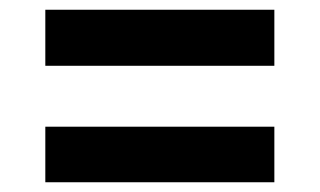

<svg xmlns="http://www.w3.org/2000/svg" viewBox="-20 -540 656 394"><path d="M73 -405V-520H543V-405ZM73 -166V-280H543V-166Z"/></svg>

Font: Overpass Mono
Style: Bold
Weight: 700
Monospace: yes
Designer: Delve Withrington, Dave Bailey
Foundry: Delve Fonts LLC
Version: Version 4.000